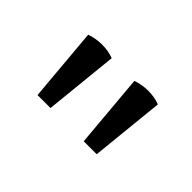

<svg xmlns="http://www.w3.org/2000/svg" viewBox="-42 -828 335 335"><g transform="rotate(45 126.0 -660.0)"><path d="M166 -589H198L212 -726Q199 -731 183 -731Q169 -731 154 -726ZM52 -589H84L98 -726Q85 -731 69 -731Q55 -731 40 -726Z"/></g></svg>

Font: Arima Madurai Light
Style: Regular
Weight: 300
Designer: Joana Correia and Natanael Gama
Foundry: NDISCOVER
Version: Version 1.019